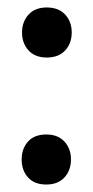

<svg xmlns="http://www.w3.org/2000/svg" viewBox="-20 -480 248 514"><path d="M39 -393Q39 -422 56.5 -441Q74 -460 105 -460Q137 -460 154.5 -441Q172 -422 172 -393Q172 -364 154.5 -345Q137 -326 105 -326Q74 -326 56.5 -345Q39 -364 39 -393ZM38 -53Q38 -82 55 -101Q72 -120 104 -120Q135 -120 152.5 -101Q170 -82 170 -53Q170 -24 152.5 -5Q135 14 104 14Q72 14 55 -5Q38 -24 38 -53Z"/></svg>

Font: Baloo 2 Medium
Style: Regular
Weight: 500
Designer: Sarang Kulkarni and Ek Type
Foundry: Ek Type
Version: Version 1.640;hotconv 1.0.111;makeotfexe 2.5.65597; ttfautoh